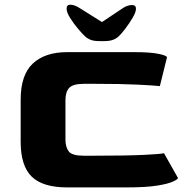

<svg xmlns="http://www.w3.org/2000/svg" viewBox="-20 -816 815 836"><path d="M273 0Q166 0 118 -47Q70 -94 70 -199V-382Q70 -490 123 -539.5Q176 -589 273 -589H565Q634 -589 670.5 -581.5Q707 -574 707 -566L676 -441Q651 -444 578.5 -447.5Q506 -451 396 -451H345Q298 -451 281.5 -433.5Q265 -416 265 -380V-209Q265 -175 279.5 -156.5Q294 -138 345 -138H386Q529 -138 604 -141.5Q679 -145 694 -149L755 -41Q755 -36 734.5 -26Q714 -16 665.5 -8Q617 0 531 0ZM270 -778Q270 -762 285.5 -737.5Q301 -713 320 -690.5Q339 -668 350 -658Q361 -648 375 -642.5Q389 -637 414 -637H434Q458 -637 473 -643Q488 -649 497 -658Q508 -668 525.5 -691Q543 -714 557.5 -738.5Q572 -763 572 -778Q572 -795 553 -794Q534 -793 517 -782L424 -720L325 -782Q304 -795 287 -795.5Q270 -796 270 -778Z"/></svg>

Font: Goldman
Style: Bold
Weight: 700
Designer: Jaikishan Patel
Version: Version 1.000; ttfautohint (v1.8.3)